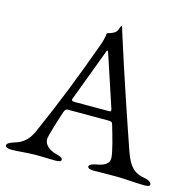

<svg xmlns="http://www.w3.org/2000/svg" viewBox="-104 -789 903 897"><g transform="rotate(15 347.5 -340.5)"><path d="M333 -542C337 -553 339 -559 341 -559C344 -559 346 -553 350 -541L429 -302C430 -298 431 -294 431 -292C431 -287 427 -287 417 -287H262C249 -287 241 -287 241 -294C241 -296 242 -299 243 -302ZM668 5C685 5 697 3 697 -5C697 -14 687 -24 664 -28C624 -35 591 -48 563 -128C530 -223 449 -459 385 -662C382 -671 380 -686 375 -686C370 -686 368 -660 354 -651C342 -643 330 -640 318 -636C316 -635 319 -620 304 -578C237 -393 192 -279 117 -108C95 -58 65 -41 31 -31C9 -24 -2 -17 -2 -8C-2 0 10 5 27 5C60 5 103 -1 147 -1C184 -1 220 1 238 1C255 1 267 -2 267 -10C267 -19 257 -24 234 -30C202 -38 176 -58 176 -87C176 -100 207 -200 216 -226C221 -240 227 -244 233 -244H424C442 -244 448 -243 451 -233C466 -183 489 -105 489 -76C489 -54 472 -38 428 -31C410 -28 395 -21 395 -12C395 -4 407 0 424 0C448 0 490 -1 529 -1C574 -1 640 5 668 5Z"/></g></svg>

Font: EB Garamond SC 08
Style: Regular
Weight: 400
Version: Version 0.016